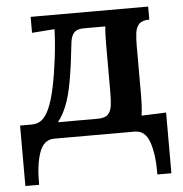

<svg xmlns="http://www.w3.org/2000/svg" viewBox="-50 -548 742 778"><g transform="rotate(-5 321.0 -159.5)"><path d="M22 181V-65H70Q93 -65 110 -78Q127 -91 141 -122Q156 -156 167 -209Q178 -262 185.5 -323Q193 -384 195 -442L103 -435V-500H581V-447Q552 -447 539.5 -434Q527 -421 524 -398.5Q521 -376 521 -347V-143Q521 -126 520 -104.5Q519 -83 516 -62L616 -66V181H559Q560 102 543 51Q526 0 483 0H155Q112 0 94.5 50.5Q77 101 78 181ZM176 -65H338Q367 -65 379.5 -77.5Q392 -90 395 -112.5Q398 -135 398 -165V-358Q398 -374 398.5 -395Q399 -416 401 -435H314Q288 -435 275.5 -423.5Q263 -412 259 -385Q249 -291 238 -228.5Q227 -166 211 -127Q204 -110 195.5 -94.5Q187 -79 176 -65Z"/></g></svg>

Font: Lora SemiBold
Style: Regular
Weight: 600
Designer: Olga Karpushina, Alexei Vanyashin (Cyrillic)
Foundry: Cyreal
Version: Version 3.011; ttfautohint (v1.8.4.7-5d5b)